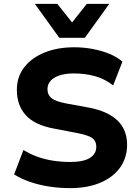

<svg xmlns="http://www.w3.org/2000/svg" viewBox="-20 -960 717 991"><path d="M342 11Q285 11 231.5 2.5Q178 -6 132.5 -22Q87 -38 53 -60L101 -186Q134 -165 173 -151Q212 -137 255 -130.5Q298 -124 342 -124Q411 -124 444 -145Q477 -166 477 -202Q477 -223 467 -236.5Q457 -250 434.5 -258.5Q412 -267 375 -274L260 -296Q160 -314 113.5 -365Q67 -416 67 -496Q67 -563 104.5 -612Q142 -661 209 -688.5Q276 -716 363 -716Q413 -716 459.5 -707Q506 -698 545 -682Q584 -666 612 -642L564 -519Q523 -552 471.5 -566.5Q420 -581 361 -581Q320 -581 289.5 -571.5Q259 -562 242 -544Q225 -526 225 -499Q225 -470 246.5 -453Q268 -436 322 -426L437 -405Q537 -386 586.5 -338Q636 -290 636 -213Q636 -146 600 -95.5Q564 -45 498 -17Q432 11 342 11ZM286 -765 160 -940H276L352 -844L428 -940H544L418 -765Z"/></svg>

Font: Nunito Sans 9pt ExtraBold
Style: Regular
Weight: 800
Version: Version 3.101;gftools[0.9.27]